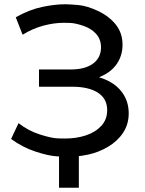

<svg xmlns="http://www.w3.org/2000/svg" viewBox="-20 -728 682 901"><path d="M32 -76 67 -150Q113 -114 168.5 -96.5Q224 -79 253.5 -78.5Q283 -78 286 -78Q338 -78 382.5 -92.5Q427 -107 455 -137Q483 -167 483 -211Q483 -265 439.5 -293Q396 -321 319 -321H163V-402H312Q379 -402 416.5 -429.5Q454 -457 454 -506Q454 -543 431.5 -568.5Q409 -594 370.5 -607Q332 -620 307 -620.5Q282 -621 280 -621Q233 -621 183 -607.5Q133 -594 86 -565L54 -647Q118 -683 178 -695.5Q238 -708 286 -708Q304 -708 346 -704.5Q388 -701 440 -676.5Q492 -652 523.5 -612.5Q555 -573 555 -518Q555 -468 529 -429.5Q503 -391 457 -371Q451 -368 445 -365Q461 -361 476 -354Q527 -332 555.5 -291Q584 -250 584 -196Q584 -145 558 -105.5Q532 -66 487.5 -39.5Q443 -13 393.5 -2.5Q344 8 299 8Q284 8 245 5.5Q206 3 145.5 -17Q85 -37 32 -76ZM350 -23V153H257V-23Z"/></svg>

Font: Montserrat Z Med
Style: Regular
Weight: 500
Designer: Julieta Ulanovsky
Foundry: Julieta Ulanovsky
Version: Version 8.000